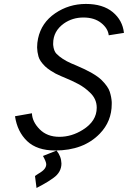

<svg xmlns="http://www.w3.org/2000/svg" viewBox="-20 -750 649 975"><path d="M56.2 -159.7 142.1 -174.8Q143.6 -131.8 181.4 -93.5Q219.2 -55.2 281.5 -55.2Q343.8 -55.2 400.4 -90.8Q471.2 -134.8 471.2 -203.1Q471.2 -248 436.5 -280.3Q408.7 -307.1 377 -323.7L344.7 -339.8Q339.8 -342.3 314.5 -353L289.1 -363.8Q260.7 -375.5 238.5 -390.4Q216.3 -405.3 209 -413.1Q181.6 -439.9 175.3 -463.4Q168.9 -486.8 168.5 -507.8V-510.7Q168.5 -532.2 173.3 -554.7Q190.4 -634.8 260 -682.4Q329.6 -730 416 -730Q502.4 -730 552.5 -688.5Q602.5 -647 609.4 -583L532.2 -570.8Q528.3 -606 493.7 -633.5Q459 -661.1 403.6 -661.1Q348.1 -661.1 304.7 -630.9Q250 -591.8 250 -529.3V-522Q252.9 -490.7 267.1 -476.6Q294.9 -448.7 341.8 -428.2Q353.5 -422.9 367.2 -417.5Q461.4 -377.9 496.6 -342.8Q529.3 -310.1 537.6 -283.4Q545.9 -256.8 547.4 -231.9V-222.2Q547.4 -133.8 486.8 -71.3Q404.3 14.2 260.3 14.2Q168 14.2 117.9 -33.4Q67.9 -81.1 56.2 -159.7ZM173.8 132.8Q196.8 119.6 205.8 108.2Q214.8 96.7 214.8 84.2Q214.8 71.8 198.2 42L267.1 14.6Q291 43.9 292 80.1Q292 124.5 251.5 153.3Q223.1 173.8 197 187.7Q170.9 201.7 165.5 204.6L157.7 143.6Z"/></svg>

Font: Tuffy
Style: Italic
Weight: 400
Italic angle: -12°
Designer: Thatcher Ulrich, Karoly Barta and Michael Everson
Version: Version 001.271